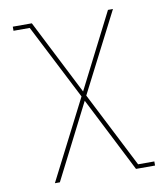

<svg xmlns="http://www.w3.org/2000/svg" viewBox="-82 -600 765 874"><g transform="rotate(-10 300.0 -162.5)"><path d="M101 205 289 -163 111 -511H36V-530H124L300 -184L476 -530H499L311 -163L489 186H564V205H476L300 -141L124 205Z"/></g></svg>

Font: Iosevka Slab Thin Extended
Style: Regular
Weight: 100
Width: 7
Monospace: yes
Designer: Belleve Invis
Foundry: Belleve Invis
Version: Version 11.1.1; ttfautohint (v1.8.3)